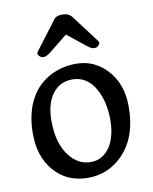

<svg xmlns="http://www.w3.org/2000/svg" viewBox="-94 -934 809 1014"><g transform="rotate(-10 310.0 -427.5)"><path d="M48.3 0ZM48.3 -269.5Q48.3 -329.1 60.1 -376.5Q71.8 -423.8 92.3 -460Q112.8 -496.1 140.6 -521.7Q168.5 -547.4 200.2 -563.5Q262.2 -595.2 336.4 -595.2Q431.6 -595.2 498 -525.9Q571.8 -449.7 571.8 -324.7Q571.8 -160.6 482.4 -69.3Q404.8 9.3 296.4 9.3Q183.1 9.3 114.7 -70.3Q48.3 -147 48.3 -269.5ZM325.2 -70.3Q357.9 -70.3 383.8 -85.7Q409.7 -101.1 427.7 -127.9Q463.9 -183.6 463.9 -272.5Q463.9 -370.1 425.8 -438.5Q382.8 -517.1 302.2 -517.1Q237.3 -517.1 198.2 -467.3Q156.7 -414.6 156.7 -319.8Q156.7 -201.2 209 -132.3Q255.9 -70.3 325.2 -70.3ZM213.9 -678.2Q189.9 -659.7 176.3 -659.7Q162.6 -659.7 154.1 -668Q145.5 -676.3 145.5 -680.7Q145.5 -689.5 148.9 -692.9L261.7 -841.8Q273.9 -863.8 309.6 -863.8Q344.2 -863.8 361.3 -841.8L473.6 -692.9Q477.1 -689 477.1 -682.6Q477.1 -676.3 468.5 -668Q460 -659.7 448 -659.7Q436 -659.7 427 -665.5Q418 -671.4 408.7 -678.2L311 -756.3Z"/></g></svg>

Font: Quando
Style: Regular
Weight: 400
Version: Version 1.002